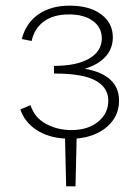

<svg xmlns="http://www.w3.org/2000/svg" viewBox="-20 -487 488 679"><path d="M251 3 247 172H214L210 3Q151 0 109 -27.5Q67 -55 52 -100L88 -115Q102 -71 142.5 -49Q183 -27 232 -27Q291 -27 327 -56.5Q363 -86 363 -131Q363 -177 318 -202Q273 -227 171 -227V-254Q251 -254 295.5 -280Q340 -306 340 -351Q340 -390 308.5 -413Q277 -436 224 -436Q169 -436 135 -411Q101 -386 92 -342L57 -349Q72 -406 116 -436.5Q160 -467 227 -467Q296 -467 337.5 -436.5Q379 -406 379 -355Q379 -315 353 -286.5Q327 -258 280 -244Q401 -222 401 -131Q401 -76 359.5 -39.5Q318 -3 251 3Z"/></svg>

Font: Ysabeau SC Light
Style: Regular
Weight: 300
Designer: Christian Thalmann (Catharsis Fonts)
Version: Version 0.003